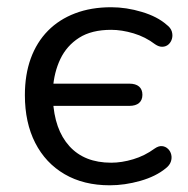

<svg xmlns="http://www.w3.org/2000/svg" viewBox="-20 -516 532 544"><path d="M291 9Q217 9 163 -22.5Q109 -54 79.8 -111.2Q50.5 -168.5 50.5 -246.5Q50.5 -304.5 67.2 -350.5Q84 -396.5 115.8 -428.8Q147.5 -461 192.8 -478.2Q238 -495.5 295 -495.5Q338 -495.5 382 -482.2Q426 -469 452 -446Q463.5 -437.5 466.8 -426.8Q470 -416 467.2 -406.2Q464.5 -396.5 457.5 -390.2Q450.5 -384 440.5 -383.5Q430.5 -383 419.5 -390.5Q392 -411.5 358.5 -421.5Q325 -431.5 295 -431.5Q239.5 -431.5 204.2 -409Q169 -386.5 151 -348.8Q133 -311 130 -264.5L111 -279H346Q364.5 -279 374 -270.8Q383.5 -262.5 383.5 -247.5Q383.5 -232.5 374 -224.2Q364.5 -216 346 -216H111L130 -234Q134 -149 176.5 -102Q219 -55 295 -55Q325 -55 357.5 -64.8Q390 -74.5 418 -95Q429.5 -103 439.2 -102Q449 -101 456 -94.2Q463 -87.5 465.2 -77.8Q467.5 -68 464 -57.8Q460.5 -47.5 449.5 -39Q421.5 -16 377.5 -3.5Q333.5 9 291 9Z"/></svg>

Font: Nunito ExtraLight
Style: Regular
Weight: 200
Designer: Vernon Adams
Foundry: Vernon Adams
Version: Version 3.602;April 4, 2023;FontCreator 14.0.0.2856 64-bit